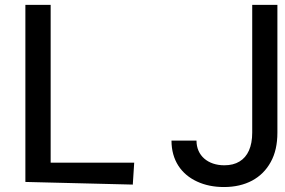

<svg xmlns="http://www.w3.org/2000/svg" viewBox="-20 -747 1152 777"><path d="M517.4 0 523.1 -88.8H185V-727.3H82.7V-10.7ZM1000.7 -210.2C1000.7 -153.1 982.6 -113.3 949.2 -93.4C932.5 -83.1 911.9 -78.1 887.8 -78.1C821.4 -78.1 775.2 -117.2 775.2 -177.9H674C674 -98.7 713.4 -41.9 777.3 -12.4C809.3 2.5 845.5 9.9 886.4 9.9C973.4 9.9 1039.8 -25.6 1075.6 -91.3C1093.8 -123.9 1102.6 -163.7 1102.6 -210.2V-727.3H1000.7Z"/></svg>

Font: Inter 465
Style: Regular
Weight: 400
Designer: Rasmus Andersson
Foundry: rsms
Version: Version 3.019;Glyphs 3.1.2 (3151)